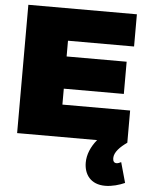

<svg xmlns="http://www.w3.org/2000/svg" viewBox="-62 -751 813 1045"><g transform="rotate(5 345.0 -228.5)"><path d="M628 108C619 113 610 116 603 116C590 116 583 107 583 90C583 57 615 26 652 0V-176H282V-263H610V-439H282V-525H643V-701H50V0H487C454 40 436 84 436 127C436 191 472 244 552 244C590 244 630 232 659 219Z"/></g></svg>

Font: Montserrat arm Black
Style: Regular
Weight: 900
Designer: Julieta Ulanovsky
Foundry: Julieta Ulanovsky
Version: Version 6.000;PS 006.000;hotconv 1.0.88;makeotf.lib2.5.64775